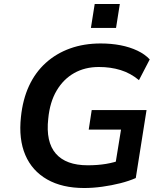

<svg xmlns="http://www.w3.org/2000/svg" viewBox="-20 -933 818 963"><path d="M402 10Q292 10 216.5 -33Q141 -76 107 -155.5Q73 -235 85 -346Q94 -434 125.5 -502Q157 -570 209.5 -617.5Q262 -665 331.5 -690Q401 -715 485 -715Q538 -715 584.5 -706Q631 -697 669 -679Q707 -661 731 -635L677 -531Q635 -566 585 -581.5Q535 -597 476 -597Q406 -597 352 -566.5Q298 -536 264 -478.5Q230 -421 222 -338Q209 -221 260 -162.5Q311 -104 420 -104Q470 -104 512 -111Q554 -118 590 -132L553 -74L587 -283H425L440 -381H715L661 -40Q627 -25 583.5 -14Q540 -3 493 3.5Q446 10 402 10ZM436 -793 455 -913H581L562 -793Z"/></svg>

Font: Nunito Sans 8pt
Style: Bold Italic
Weight: 700
Italic angle: -9°
Version: Version 3.101;gftools[0.9.27]